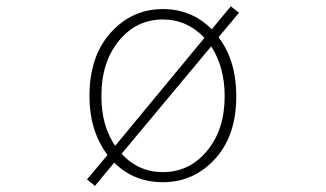

<svg xmlns="http://www.w3.org/2000/svg" viewBox="-20 -569 1040 613"><path d="M654.3 -420.9 368.2 -78.1Q421.9 -19.5 500 -19.5Q585 -19.5 641.1 -87.4Q697.3 -155.3 697.3 -261.7Q697.3 -354.5 654.3 -420.9ZM347.7 -103.5 632.8 -448.2Q577.1 -506.8 500 -506.8Q415 -506.8 359.4 -438.5Q303.7 -370.1 303.7 -262.7Q303.7 -167 347.7 -103.5ZM743.2 -528.3 677.7 -450.2Q734.4 -376 734.4 -261.7Q734.4 -135.7 666.5 -61.5Q598.6 12.7 500 12.7Q407.2 12.7 344.7 -49.8L283.2 24.4L257.8 3.9L323.2 -74.2Q265.6 -151.4 265.6 -261.7Q265.6 -389.6 333.5 -464.8Q401.4 -540 500 -540Q591.8 -540 656.2 -475.6L716.8 -548.8Z"/></svg>

Font: GenEi Gothic M ExtraLight
Style: Regular
Weight: 200
Designer: o_tamon (Modified); [Source Han Sans]
Ryoko NISHIZUKA  (kana & ideographs); Paul D. Hunt (Latin, Greek & Cyrillic); Wenl
Version: Version 1.1a;Original Version 1.004